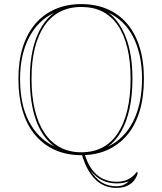

<svg xmlns="http://www.w3.org/2000/svg" viewBox="-20 -743 792 938"><path d="M378 5H392Q406 53 428.5 84Q451 115 482 130Q513 145 549 145Q574 145 592.5 138.5Q611 132 625 121Q639 110 648 97L653 101Q649 120 636.5 137Q624 154 602 164.5Q580 175 549 175Q486 175 443.5 131.5Q401 88 378 5ZM377 -723Q447 -723 503.5 -699Q560 -675 600 -628.5Q640 -582 661.5 -514.5Q683 -447 683 -358Q683 -269 662 -199.5Q641 -130 600.5 -82.5Q560 -35 504 -10Q448 15 377 15Q306 15 249.5 -10Q193 -35 152.5 -82.5Q112 -130 91 -200Q70 -270 70 -358Q70 -444 91 -511.5Q112 -579 152 -626Q192 -673 249 -698Q306 -723 377 -723ZM377 -709Q319 -709 274 -686Q229 -663 198 -618.5Q167 -574 150.5 -509Q134 -444 134 -359Q134 -272 150.5 -205Q167 -138 198 -92.5Q229 -47 274 -23Q319 1 377 1Q436 1 480.5 -22.5Q525 -46 555.5 -92Q586 -138 602 -205Q618 -272 618 -359Q618 -444 602 -509.5Q586 -575 555.5 -619.5Q525 -664 480.5 -686.5Q436 -709 377 -709ZM247 -27Q188 -69 157 -153Q126 -237 126 -359Q126 -477 157.5 -558.5Q189 -640 244 -680Q205 -662 174.5 -632Q144 -602 122.5 -561Q101 -520 89.5 -469.5Q78 -419 78 -358Q78 -295 89 -242.5Q100 -190 122 -148.5Q144 -107 175 -76.5Q206 -46 247 -27ZM508 -27Q547 -46 577.5 -76Q608 -106 629.5 -148Q651 -190 662.5 -242.5Q674 -295 674 -358Q674 -420 662.5 -471.5Q651 -523 630 -563.5Q609 -604 578.5 -633.5Q548 -663 510 -681Q564 -641 595.5 -559Q627 -477 627 -359Q627 -278 613 -213Q599 -148 572.5 -101.5Q546 -55 508 -27ZM609 143Q599 147 584 150Q569 153 549 153Q510 153 478 137Q446 121 422 89Q444 127 475.5 147Q507 167 549 167Q568 167 583 160.5Q598 154 609 143Z"/></svg>

Font: Kalnia Glaze Thin Light
Style: Regular
Weight: 300
Version: Version 1.110